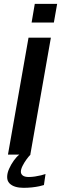

<svg xmlns="http://www.w3.org/2000/svg" viewBox="-20 -778 326 966"><path d="M155 -758.5 139 -664.5H251L267.5 -758.5ZM20 0H132.5L236 -588.5H123.5ZM98 167Q119.5 167 140.8 164.8Q162 162.5 178 159Q194 155.5 201 153L209 97.5Q201 100.5 186.8 104Q172.5 107.5 156 110Q139.5 112.5 125 112.5Q104 112.5 94.5 105Q85 97.5 85 86Q85 73.5 93.5 56.5Q102 39.5 113.5 23.8Q125 8 133.5 0H77Q63 11 49.2 30.2Q35.5 49.5 25.8 71.2Q16 93 16 112.5Q16 132.5 27.5 144.2Q39 156 57.2 161.5Q75.5 167 98 167Z"/></svg>

Font: Anybody Expanded
Style: Italic
Weight: 400
Width: 7
Italic angle: -10°
Version: Version 1.113;gftools[0.9.25]